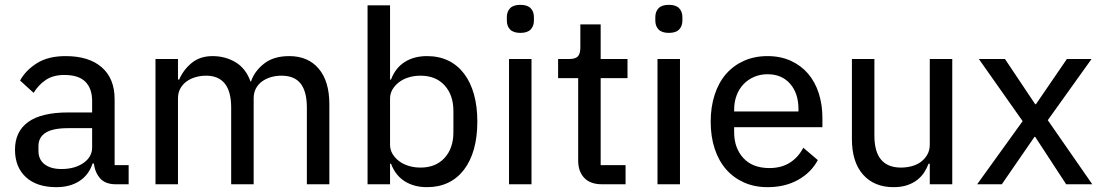

<svg xmlns="http://www.w3.org/2000/svg" viewBox="-20 -762 4558 794"><path d="M459 0Q416 0 394.5 -24Q373 -48 368 -86H363Q347 -38 308 -13Q269 12 213 12Q132 12 87 -29.5Q42 -71 42 -143Q42 -218 96.5 -257.5Q151 -297 263 -297H361V-344Q361 -396 333 -424Q305 -452 246 -452Q200 -452 169.5 -431.5Q139 -411 119 -378L63 -429Q86 -471 132.5 -500.5Q179 -530 251 -530Q348 -530 401 -483.5Q454 -437 454 -352V-79H512V0ZM234 -63Q289 -63 325 -88Q361 -113 361 -152V-232H262Q198 -232 168.5 -213Q139 -194 139 -158V-138Q139 -102 164.5 -82.5Q190 -63 234 -63Z M623 0V-518H716V-433H721Q738 -473 772.5 -501.5Q807 -530 859 -530Q911 -530 953.5 -505Q996 -480 1016 -425H1018Q1032 -467 1071.5 -498.5Q1111 -530 1176 -530Q1254 -530 1298 -478Q1342 -426 1342 -331V0H1249V-317Q1249 -383 1223.5 -416Q1198 -449 1144 -449Q1121 -449 1100.5 -443Q1080 -437 1064 -425.5Q1048 -414 1038.5 -396.5Q1029 -379 1029 -355V0H936V-317Q936 -449 832 -449Q810 -449 789 -443Q768 -437 752 -425.5Q736 -414 726 -396.5Q716 -379 716 -355V0Z M1500 -740H1593V-433H1597Q1615 -481 1653.5 -505.5Q1692 -530 1746 -530Q1795 -530 1833.5 -511.5Q1872 -493 1899 -457.5Q1926 -422 1940 -372Q1954 -322 1954 -259Q1954 -196 1940 -146Q1926 -96 1899 -60.5Q1872 -25 1833.5 -6.5Q1795 12 1746 12Q1692 12 1653.5 -12.5Q1615 -37 1597 -85H1593V0H1500ZM1719 -69Q1782 -69 1818.5 -109Q1855 -149 1855 -215V-303Q1855 -369 1818.5 -409Q1782 -449 1719 -449Q1693 -449 1670 -442Q1647 -435 1630 -422Q1613 -409 1603 -392Q1593 -375 1593 -354V-164Q1593 -143 1603 -126Q1613 -109 1630 -96Q1647 -83 1670 -76Q1693 -69 1719 -69Z M2132 -626Q2103 -626 2089.5 -640Q2076 -654 2076 -677V-691Q2076 -714 2089.5 -728Q2103 -742 2132 -742Q2161 -742 2174.5 -728Q2188 -714 2188 -691V-677Q2188 -654 2174.5 -640Q2161 -626 2132 -626ZM2085 -518H2178V0H2085Z M2469 0Q2421 0 2396 -26.5Q2371 -53 2371 -98V-439H2288V-518H2334Q2360 -518 2370 -529Q2380 -540 2380 -566V-661H2464V-518H2575V-439H2464V-79H2567V0Z M2746 -626Q2717 -626 2703.5 -640Q2690 -654 2690 -677V-691Q2690 -714 2703.5 -728Q2717 -742 2746 -742Q2775 -742 2788.5 -728Q2802 -714 2802 -691V-677Q2802 -654 2788.5 -640Q2775 -626 2746 -626ZM2699 -518H2792V0H2699Z M3154 12Q3100 12 3056.5 -7.5Q3013 -27 2982.5 -62Q2952 -97 2935.5 -147Q2919 -197 2919 -259Q2919 -320 2935.5 -370.5Q2952 -421 2982.5 -456Q3013 -491 3056.5 -510.5Q3100 -530 3154 -530Q3208 -530 3250.5 -510.5Q3293 -491 3322 -457Q3351 -423 3366 -376Q3381 -329 3381 -275V-236H3016V-215Q3016 -150 3054 -108.5Q3092 -67 3162 -67Q3211 -67 3246 -89Q3281 -111 3302 -151L3362 -100Q3335 -49 3281 -18.5Q3227 12 3154 12ZM3154 -455Q3124 -455 3098.5 -444Q3073 -433 3054.5 -413.5Q3036 -394 3026 -367Q3016 -340 3016 -308V-301H3282V-311Q3282 -376 3247.5 -415.5Q3213 -455 3154 -455Z M3825 -85H3820Q3813 -66 3801.5 -48.5Q3790 -31 3772.5 -17.5Q3755 -4 3731 4Q3707 12 3675 12Q3595 12 3549 -40Q3503 -92 3503 -187V-518H3596V-201Q3596 -69 3706 -69Q3728 -69 3749.5 -74.5Q3771 -80 3787.5 -92Q3804 -104 3814.5 -122Q3825 -140 3825 -164V-518H3918V0H3825Z M4021 0 4209 -261 4028 -518H4136L4261 -331H4264L4392 -518H4494L4313 -265L4497 0H4389L4261 -196H4258L4123 0Z"/></svg>

Font: IBM Plex Sans Text
Style: Regular
Weight: 450
Designer: Mike Abbink, Paul van der Laan, Pieter van Rosmalen
Foundry: Bold Monday
Version: Version 3.005